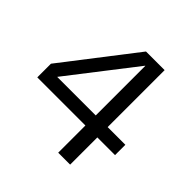

<svg xmlns="http://www.w3.org/2000/svg" viewBox="-183 -859 1013 1013"><g transform="rotate(45 323.5 -352.5)"><path d="M394 0V-232L395 -254V-649H394L108 -280V-279H420L448 -280H615V-203H35V-305L344 -705H483V0Z"/></g></svg>

Font: TikTok Sans 24pt
Style: Regular
Weight: 400
Version: Version 4.000